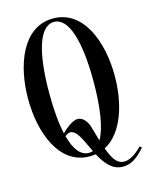

<svg xmlns="http://www.w3.org/2000/svg" viewBox="-120 -785 755 963"><g transform="rotate(-15 257.0 -303.5)"><path d="M504 24C466 64 433 78 412 78C378.6 78 357.2 57.7 332 -11.3C431.5 -62.6 475 -208.2 475 -350C475 -526 408 -708 250 -708C92 -708 25 -526 25 -350C25 -174 92 8 250 8C260.8 8 271.1 7.1 281.1 5.5C307.8 56.1 342 101 397 101C439.5 101 469 82.5 513.5 33.5ZM250 -690C327 -690 365 -558 365 -350C365 -215.3 349.1 -112.5 316.9 -56.7C310.7 -76.9 304.1 -99.9 297 -126C287 -163.5 265 -189 238 -189C217.4 -189 184.7 -168.5 154.1 -137.1C141.3 -192.9 135 -265.1 135 -350C135 -558 173 -690 250 -690ZM250 -10C207.4 -10 176.8 -50.3 157.9 -121.5C167.5 -129.1 177.9 -134 185 -134C215 -134 235 -91 258 -42C262.3 -32.7 266.7 -23.2 271.3 -13.7C264.6 -11.2 257.5 -10 250 -10Z"/></g></svg>

Font: Picaflor 24 pt
Style: Regular
Weight: 400
Designer: Ariel Martín Pérez
Foundry: Tunera Type Foundry
Version: Version 1.000;hotconv 1.0.109;makeotfexe 2.5.65596